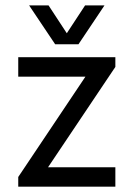

<svg xmlns="http://www.w3.org/2000/svg" viewBox="-20 -704 504 724"><path d="M48.8 -36.6 302.2 -415H48.8V-488.3H415V-451.7L161.1 -73.2H415V0H48.8ZM163.1 -683.6 231.9 -578.6 300.8 -683.6H374L275.9 -537.1H188L89.8 -683.6Z"/></svg>

Font: Sanitrixie
Style: Regular
Weight: 400
Designer: Jayvee D. Enaguas (Grand Chaos)
Version: Version 1.1 - 6/9/2013